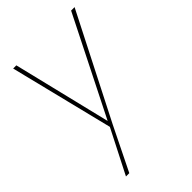

<svg xmlns="http://www.w3.org/2000/svg" viewBox="-219 -614 898 898"><g transform="rotate(-45 230.0 -165.0)"><path d="M186 -43.9 430.2 -529.8H453.1L191.9 -17.1L85 200.2H63L173.8 -17.1L46.9 -529.8H67.9Z"/></g></svg>

Font: Cooper Hewitt
Style: Thin Italic
Weight: 702
Designer: Village Type and Design LLC
Foundry: Cooper Hewitt Smithsonian Design Museum
Version: 1.000